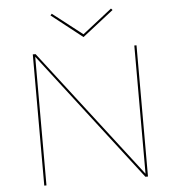

<svg xmlns="http://www.w3.org/2000/svg" viewBox="-57 -906 888 959"><g transform="rotate(-5 386.5 -426.0)"><path d="M646 -658V0H633L137 -645V0H126V-658H140L635 -15V-658ZM542 -844 386 -722 231 -844 238 -852 387 -736 535 -852Z"/></g></svg>

Font: Ysabeau Hairline
Style: Regular
Weight: 100
Designer: Christian Thalmann (Catharsis Fonts)
Version: Version 0.003